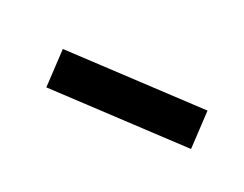

<svg xmlns="http://www.w3.org/2000/svg" viewBox="-30 -412 347 273"><g transform="rotate(30 144.0 -275.0)"><path d="M37 -291 259 -318 266 -259 44 -232Z"/></g></svg>

Font: Piazzolla SC
Style: Italic
Weight: 400
Italic angle: -11.3°
Designer: Juan Pablo del Peral
Foundry: Huerta Tipografica
Version: Version 1.330